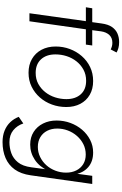

<svg xmlns="http://www.w3.org/2000/svg" viewBox="256 -1000 955 1507"><g transform="rotate(90 733.5 -246.5)"><path d="M84 0 146 -443H37L45 -493H154L164 -565Q171 -618 192 -648Q213 -678 243.5 -691Q274 -704 310 -704Q337 -704 356.5 -698.5Q376 -693 392 -684L368 -638Q356 -644 343 -647.5Q330 -651 316 -651Q277 -651 254.5 -627Q232 -603 226 -562L217 -493H337L330 -443H210L147 0Z M551 7Q489 7 442.5 -20Q396 -47 370.5 -95Q345 -143 345 -206Q345 -264 364.5 -316.5Q384 -369 420 -410.5Q456 -452 505.5 -476Q555 -500 616 -500Q678 -500 724 -473.5Q770 -447 795 -399.5Q820 -352 820 -289Q820 -230 800.5 -176.5Q781 -123 745 -82Q709 -41 660 -17Q611 7 551 7ZM552 -49Q601 -49 638.5 -69.5Q676 -90 703 -124Q730 -158 744 -201Q758 -244 758 -290Q758 -361 720 -403Q682 -445 614 -445Q565 -445 526.5 -424Q488 -403 461 -368.5Q434 -334 420.5 -291.5Q407 -249 407 -204Q407 -133 445.5 -91Q484 -49 552 -49Z M1095 211Q1045 211 1005.5 195Q966 179 939 150.5Q912 122 897 84L949 48Q965 96 1002 126.5Q1039 157 1096 157Q1141 157 1182.5 142Q1224 127 1254 90Q1284 53 1293 -14L1312 -155L1320 -147Q1289 -79 1234.5 -42.5Q1180 -6 1115 -6Q1058 -6 1015.5 -33Q973 -60 949.5 -107Q926 -154 926 -213Q926 -270 945 -321.5Q964 -373 998 -413Q1032 -453 1078 -476.5Q1124 -500 1177 -500Q1248 -500 1292.5 -461Q1337 -422 1348 -358L1341 -352L1360 -493H1424L1356 -10Q1345 67 1310 115.5Q1275 164 1220 187.5Q1165 211 1095 211ZM1133 -66Q1175 -66 1212 -84Q1249 -102 1276.5 -132.5Q1304 -163 1319.5 -203.5Q1335 -244 1335 -288Q1335 -333 1317.5 -368Q1300 -403 1268 -422.5Q1236 -442 1193 -442Q1149 -442 1112 -423.5Q1075 -405 1047 -373Q1019 -341 1004 -301Q989 -261 989 -218Q989 -174 1006.5 -139.5Q1024 -105 1056.5 -85.5Q1089 -66 1133 -66Z"/></g></svg>

Font: Hanken Grotesk Light
Style: Italic
Weight: 300
Italic angle: -8°
Designer: Alfredo Marco Pradil
Foundry: Hanken Design Co.
Version: Version 3.013